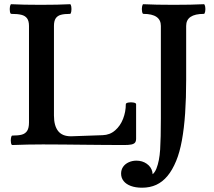

<svg xmlns="http://www.w3.org/2000/svg" viewBox="-20 -686 1018 912"><path d="M38.3 -42Q67.4 -42 84 -46.6Q100.6 -51.3 109.1 -64.7Q117.7 -78.2 117.7 -104V-563Q117.7 -586.3 108.6 -598.8Q99.5 -611.2 81.7 -615.6Q63.9 -620.1 33.7 -620.1Q28.8 -620.1 27.1 -631.6Q25.4 -643.1 27.3 -654.5Q29.3 -666 33.7 -666Q89.4 -663.1 173.4 -663.1Q256.8 -663.1 312.5 -666Q316.9 -666 318.6 -654.5Q320.3 -643.1 318.6 -631.6Q316.9 -620.1 312.5 -620.1Q285.2 -620.1 269 -615.6Q252.9 -611.2 244.6 -598.8Q236.3 -586.3 236.3 -563V-137.2Q236.3 -88.9 256 -63.7Q275.7 -38.6 316.9 -38.6L467.3 -43.9Q502 -44.9 526.9 -66.7Q551.8 -88.4 564.7 -121.8Q577.6 -155.3 577.6 -190.9Q577.6 -196.7 589.8 -198.9Q602.1 -201.2 614.3 -198.9Q626.5 -196.7 626.5 -190.9V-27.8Q626.5 -15.2 621.5 -8.8Q616.6 -2.5 604.6 0.2Q592.6 2.9 569.3 2.9Q521.5 2.9 473.1 2.4Q424.8 2 376.5 1.5Q328.1 1 280 0.5Q231.9 0 183.6 0Q111.3 0 38.6 2.9Q33.9 2.9 32.1 -8.3Q30.3 -19.5 32.2 -30.8Q34.2 -42 38.3 -42ZM555.2 138.7Q555.2 120.1 564.9 106.2Q574.7 92.3 591.6 84.7Q608.4 77.1 627.9 77.1Q656.2 77.1 677 91.8Q697.8 106.4 703.4 129.4Q709 152.3 694.8 175.3L676.8 151.4Q708.5 151.4 722.9 115Q737.3 78.6 740.7 24.4Q744.1 -29.8 744.1 -124V-563Q744.1 -591.3 723.4 -605.7Q702.6 -620.1 661.1 -620.1Q656.7 -620.1 654.8 -631.6Q652.8 -643.1 654.8 -654.5Q656.7 -666 661.1 -666Q718.8 -663.1 804.7 -663.1Q890.6 -663.1 948.2 -666Q952.6 -666 954.6 -654.5Q956.5 -643.1 954.6 -631.6Q952.6 -620.1 948.2 -620.1Q864.3 -620.1 864.3 -563V-307.1Q864.3 -219.7 859.4 -147.9Q854.5 -76.2 844 -19Q833.5 38.1 816.9 78.1Q798.8 122.1 775.4 150.1Q752 178.2 722.2 191.9Q692.4 205.6 654.8 205.6Q624 205.6 601.6 197.3Q579.1 189 567.1 173.8Q555.2 158.7 555.2 138.7Z"/></svg>

Font: Junicode Two Beta VF
Style: Regular
Weight: 400
Designer: Peter S. Baker
Foundry: Briery Creek Software
Version: Version 1.031 beta; ttfautohint (v1.8.1.43-b0c9)